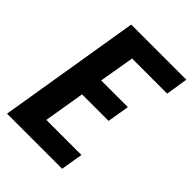

<svg xmlns="http://www.w3.org/2000/svg" viewBox="-214 -836 936 936"><g transform="rotate(45 254.5 -367.5)"><path d="M8 0 129 -735H509L491 -621H249L218 -439H402L383 -325H200L165 -114H407L388 0Z"/></g></svg>

Font: Iosevka SS04 Heavy
Style: Italic
Weight: 900
Italic angle: -9°
Monospace: yes
Designer: Belleve Invis
Foundry: Belleve Invis
Version: Version 19.0.0; ttfautohint (v1.8.4)